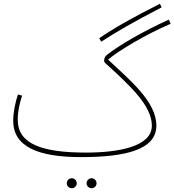

<svg xmlns="http://www.w3.org/2000/svg" viewBox="-20 -812 925 1018"><path d="M517 -591C590 -639 690 -697 837 -773L828 -792C679 -717 576 -658 506 -609ZM410 21C648 21 809 -19 809 -146C809 -275 665 -390 553 -496C611 -545 752 -629 885 -686L875 -708C737 -645 611 -572 547 -521C538 -513 532 -506 532 -488C532 -476 564 -461 672 -350C740 -280 785 -212 785 -145C785 -34 606 -3 436 -3C204 -3 74 -48 74 -177C74 -225 85 -266 97 -305L75 -311C61 -269 50 -215 50 -172C50 -36 178 21 410 21ZM466 186C480 186 492 174 492 160C492 145 480 133 466 133C451 133 439 145 439 160C439 174 451 186 466 186ZM361 186C375 186 387 174 387 160C387 145 375 133 361 133C346 133 334 145 334 160C334 174 346 186 361 186Z"/></svg>

Font: Noto Sans Arabic Thin
Style: Regular
Weight: 100
Designer: Monotype Design Team, Nadine Chahine, Nizar Qandah and Khaled Hosny
Foundry: Monotype Imaging Inc.
Version: Version 2.012